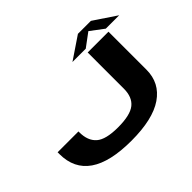

<svg xmlns="http://www.w3.org/2000/svg" viewBox="-164 -1109 1404 1404"><g transform="rotate(-45 538.0 -407.0)"><path d="M490 8Q269.5 8 159 -68.2Q48.5 -144.5 48.5 -296.5V-314.5H264V-305.5Q264 -218.5 313.8 -174.5Q363.5 -130.5 490 -130.5Q616.5 -130.5 668.2 -172Q720 -213.5 720 -301V-675H935V-282.5Q935 -145 823.5 -68.5Q712 8 490 8ZM592 -704.5 766 -822H900L1075.5 -704.5H937L834 -782L729.5 -704.5Z"/></g></svg>

Font: Anybody UltraExpanded Regular
Style: Bold
Weight: 700
Width: 9
Designer: Tyler Finck
Foundry: Etcetera Type Company
Version: Version 1.010; ttfautohint (v1.8.3) -l 8 -r 50 -G 200 -x 14 